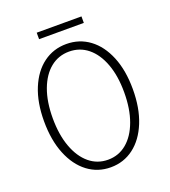

<svg xmlns="http://www.w3.org/2000/svg" viewBox="-143 -883 886 1000"><g transform="rotate(-20 300.0 -383.5)"><path d="M300 12Q228 12 172.5 -30Q117 -72 85.5 -149.5Q54 -227 54 -332Q54 -436 85.5 -512.5Q117 -589 172.5 -630Q228 -671 300 -671Q372 -671 427.5 -630Q483 -589 514.5 -512.5Q546 -436 546 -332Q546 -227 514.5 -149.5Q483 -72 427.5 -30Q372 12 300 12ZM300 -30Q359 -30 403.5 -67Q448 -104 473 -172Q498 -240 498 -332Q498 -423 473 -490Q448 -557 403.5 -593Q359 -629 300 -629Q241 -629 196.5 -593Q152 -557 127 -490Q102 -423 102 -332Q102 -240 127 -172Q152 -104 196.5 -67Q241 -30 300 -30ZM176 -743V-779H424V-743Z"/></g></svg>

Font: Source Code Pro ExtraLight Light
Style: Regular
Weight: 300
Monospace: yes
Version: Version 1.018;hotconv 1.0.116;makeotfexe 2.5.65601